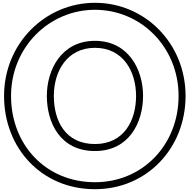

<svg xmlns="http://www.w3.org/2000/svg" viewBox="-20 -1306 1357 1373"><path d="M59 -620C59 -968.5 332 -1236 659 -1236C988.9 -1236 1257 -968.7 1257 -620C1257 -270.8 1000.7 -3 659 -3C307.3 -3 59 -270.5 59 -620ZM9 -620C9 -245.5 278.7 47 659 47C1029.3 47 1307 -245.2 1307 -620C1307 -995.3 1017.1 -1286 659 -1286C304 -1286 9 -995.5 9 -620ZM315 -620C315 -429.5 409.4 -226 659 -226C902.5 -226 1003 -429.1 1003 -620C1003 -811.4 896.5 -1014 659 -1014C422.5 -1014 315 -811.5 315 -620ZM365 -620C365 -796.5 459.5 -964 659 -964C859.5 -964 953 -796.6 953 -620C953 -442.9 865.5 -276 659 -276C446.6 -276 365 -442.5 365 -620Z"/></svg>

Font: Poland Can Into
Style: BigWritingsOLn
Weight: 700
Foundry: Cannot Into Space Fonts
Version: Version 0.92